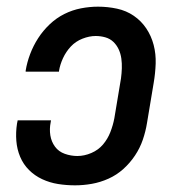

<svg xmlns="http://www.w3.org/2000/svg" viewBox="-20 -548 540 576"><path d="M205 8Q179 8 154 4Q129 0 106.5 -10.5Q84 -21 67 -38Q50 -55 40.5 -77.5Q31 -100 29 -125.5Q27 -151 31 -177L33 -187H133L132 -181Q128 -161 131 -142Q134 -123 145 -108Q156 -93 174.5 -86.5Q193 -80 212 -80Q233 -80 254 -89Q275 -98 289 -114.5Q303 -131 311 -151.5Q319 -172 323 -193L343 -313Q345 -328 345.5 -343Q346 -358 344 -372.5Q342 -387 336 -400Q330 -413 320 -422.5Q310 -432 296 -436Q282 -440 267 -440Q248 -440 227.5 -432Q207 -424 192.5 -408.5Q178 -393 169 -373.5Q160 -354 157 -335V-333H57V-336Q61 -361 70.5 -386Q80 -411 94.5 -433.5Q109 -456 129 -475Q149 -494 173 -506Q197 -518 223 -523Q249 -528 274 -528Q303 -528 331 -522Q359 -516 381.5 -500.5Q404 -485 419 -462.5Q434 -440 441 -413Q448 -386 447 -357Q446 -328 441 -299L421 -179Q417 -154 408.5 -129Q400 -104 385 -81.5Q370 -59 350 -41Q330 -23 305.5 -12Q281 -1 255.5 3.5Q230 8 205 8Z"/></svg>

Font: Iosevka Semibold Oblique
Style: Regular
Weight: 600
Italic angle: -9°
Monospace: yes
Designer: Belleve Invis
Foundry: Belleve Invis
Version: Version 32.5.0; ttfautohint (v1.8.4)